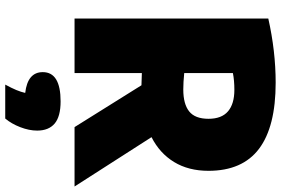

<svg xmlns="http://www.w3.org/2000/svg" viewBox="-186 -604 1048 716"><g transform="rotate(90 338.0 -246.0)"><path d="M454 0 298 -249.5 252.5 -251V0H49V-722.5Q171 -750 288.5 -750Q452.5 -750 534.8 -688Q617 -626 617 -499.5Q617 -425 584.2 -371.2Q551.5 -317.5 491.5 -287L675.5 0ZM252.5 -409Q286.5 -405.5 313.5 -405.5Q368 -405.5 395.5 -427.5Q423 -449.5 423 -499.5Q423 -548.5 395.2 -572.2Q367.5 -596 315 -596Q280 -596 252.5 -590.5ZM467 139.5Q467 169.5 454.2 202.5Q441.5 235.5 422 258.5H295.5Q308.5 234.5 315.8 217Q323 199.5 326.5 184Q249 175 249 118.5Q249 52 358 52Q414.5 52 440.8 74.2Q467 96.5 467 139.5Z"/></g></svg>

Font: Encode Sans Semi Condensed Black
Style: Regular
Weight: 900
Width: 4
Designer: Multiple Designers
Foundry: Impallari Type
Version: Version 2.000